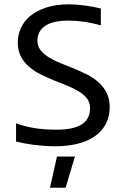

<svg xmlns="http://www.w3.org/2000/svg" viewBox="-20 -667 590 887"><path d="M486.8 -172.9C486.8 -198.2 482 -220.2 472.4 -238.8C462.8 -257.3 450.2 -273.5 434.6 -287.4C418.9 -301.2 401.1 -313.2 381.1 -323.2C361.1 -333.3 340.7 -342.6 319.8 -351.1C299 -359.5 278.6 -367.8 258.5 -375.7C238.5 -383.7 220.7 -392.6 205.1 -402.3C189.5 -412.1 176.8 -423.2 167.2 -435.5C157.6 -447.9 152.8 -462.7 152.8 -480C152.8 -508 164.6 -530.3 188 -546.9C211.4 -563.5 248 -571.8 297.9 -571.8C321.3 -571.8 345.5 -569.9 370.6 -566.2C395.7 -562.4 420.7 -557 445.8 -549.8V-627.9C435.1 -630.5 423.4 -633 410.9 -635.3C398.4 -637.5 385.7 -639.6 372.8 -641.4C359.9 -643.1 347.2 -644.5 334.7 -645.5C322.2 -646.5 310.5 -647 299.8 -647C258.1 -647 222.2 -641.9 192.1 -631.8C162 -621.7 137.4 -608.5 118.2 -592C99 -575.6 84.8 -556.8 75.7 -535.6C66.6 -514.5 62 -493 62 -471.2C62 -446.1 66.8 -424.5 76.4 -406.2C86 -388 98.6 -372.2 114.3 -358.6C129.9 -345.1 147.7 -333.4 167.7 -323.5C187.7 -313.6 208.2 -304.4 229 -295.9C249.8 -287.4 270.3 -279.2 290.3 -271.2C310.3 -263.3 328.1 -254.5 343.8 -244.9C359.4 -235.3 372 -224.4 381.6 -212.2C391.2 -200 396 -185.2 396 -168C396 -152 393.1 -137.9 387.5 -125.5C381.8 -113.1 372.6 -102.6 360.1 -94C347.6 -85.4 331.5 -78.9 311.8 -74.5C292.1 -70.1 268.2 -67.9 240.2 -67.9C201.5 -67.9 166.9 -70.5 136.5 -75.7C106 -80.9 78.6 -88.1 54.2 -97.2V-13.2C65.3 -10.3 77.6 -7.5 91.3 -4.9C105 -2.3 119.5 0 135 2C150.5 3.9 166.6 5.5 183.3 6.8C200.1 8.1 217 8.8 233.9 8.8C271.3 8.8 305.6 5 336.7 -2.4C367.8 -9.9 394.4 -21.2 416.5 -36.4C438.6 -51.5 455.9 -70.5 468.3 -93.3C480.6 -116 486.8 -142.6 486.8 -172.9ZM326.2 56.2H243.2L210.9 200.2H283.2Z"/></svg>

Font: CodeNewRoman Nerd Font Mono
Style: Regular
Weight: 400
Monospace: yes
Designer: Sam Radian
Foundry: Code New Roman
Version: Version 2.00 November 29, 2014;Nerd Fonts 3.2.1